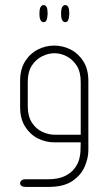

<svg xmlns="http://www.w3.org/2000/svg" viewBox="-20 -559 428 754"><path d="M151 -472Q144 -472 139.5 -479.5Q135 -487 135 -503V-507Q135 -524 139.5 -531.5Q144 -539 151 -539Q159 -539 163 -531.5Q167 -524 167 -507V-503Q166 -487 162.5 -479.5Q159 -472 151 -472ZM236 -472Q229 -472 224.5 -479.5Q220 -487 220 -503V-507Q220 -524 224.5 -531.5Q229 -539 236 -539Q244 -539 248 -531.5Q252 -524 252 -507V-503Q251 -487 247.5 -479.5Q244 -472 236 -472ZM297 0H193Q159 0 128.5 -15.5Q98 -31 78.5 -62Q59 -93 59 -139V-241Q59 -287 78.5 -318Q98 -349 128.5 -364.5Q159 -380 193 -380Q227 -380 257.5 -364.5Q288 -349 307.5 -318Q327 -287 327 -241V31Q327 62 312.5 95.5Q298 129 264 152Q230 175 171 175H80Q70 175 64.5 171Q59 167 59 161Q59 154 64.5 149.5Q70 145 80 145H167Q209 145 234.5 132.5Q260 120 273.5 101.5Q287 83 291.5 64.5Q296 46 296 34ZM297 -30V-237Q297 -277 281 -301.5Q265 -326 241.5 -338Q218 -350 194 -350Q170 -350 145.5 -338Q121 -326 105 -301.5Q89 -277 89 -237V-142Q89 -103 105 -78Q121 -53 145.5 -41.5Q170 -30 194 -30Z"/></svg>

Font: Beiruti ExtraLight
Style: Regular
Weight: 250
Designer: Arlette Boutros
Foundry: Boutros
Version: Version 1.41